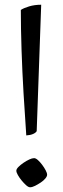

<svg xmlns="http://www.w3.org/2000/svg" viewBox="-20 -785 268 811"><path d="M91 -213Q85 -297 79.5 -390Q74 -483 71 -574.5Q68 -666 68 -743Q80 -751 103 -758Q126 -765 154 -765L135 -231Q131 -224 119.5 -219Q108 -214 91 -213ZM107 6Q100 6 90.5 -2.5Q81 -11 71.5 -22.5Q62 -34 55.5 -45.5Q49 -57 49 -64Q49 -71 58 -80Q67 -89 79.5 -97.5Q92 -106 104 -111.5Q116 -117 124 -117Q131 -117 140 -109Q149 -101 158 -89Q167 -77 173 -65.5Q179 -54 179 -47Q179 -40 171.5 -31Q164 -22 152 -14Q140 -6 128 0Q116 6 107 6Z"/></svg>

Font: Texturina 12pt ExtraLight
Style: Regular
Weight: 250
Designer: Guillermo Torres Carreño
Foundry: Omnibus-Type
Version: Version 1.002